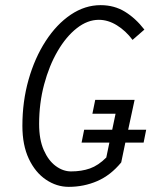

<svg xmlns="http://www.w3.org/2000/svg" viewBox="-20 -718 596 746"><path d="M67 -229Q67 -324 91 -408.5Q115 -493 157.5 -558.5Q200 -624 255 -661Q310 -698 371 -698Q424 -698 465.5 -672.5Q507 -647 541 -603L495 -563Q469 -598 434.5 -619.5Q400 -641 364 -641Q320 -641 278.5 -608.5Q237 -576 204 -519.5Q171 -463 151.5 -390Q132 -317 132 -236Q132 -176 150 -135Q168 -94 196.5 -73Q225 -52 256 -52Q297 -52 329.5 -63.5Q362 -75 393 -106L405 -164H297L307 -214H416L429 -276H339L350 -330H503L478 -214H548L538 -164H467L451 -87Q410 -37 358 -14.5Q306 8 247 8Q200 8 158.5 -20Q117 -48 92 -101Q67 -154 67 -229Z"/></svg>

Font: Radio Canada Condensed Light
Style: Italic
Weight: 300
Width: 3
Italic angle: -12°
Designer: Charles Daoud, Etienne Aubert Bonn, Alexandre Saumier Demers, Jacques Le Bailly
Foundry: Radio-Canada
Version: Version 2.104; ttfautohint (v1.8.4.7-5d5b);gftools[0.9.28.de